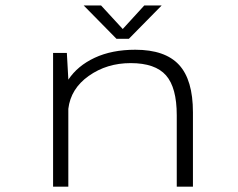

<svg xmlns="http://www.w3.org/2000/svg" viewBox="-20 -698 890 718"><path d="M584.5 -677.5 462 -553H415.5L293 -677.5H358L439 -589.5L519.5 -677.5ZM178.5 0V-500H230L235.5 -402V-400Q270 -452 334.2 -482Q398.5 -512 486 -512Q597 -512 649.2 -455.8Q701.5 -399.5 701.5 -278V0H641V-267Q641 -370.5 600.8 -416.2Q560.5 -462 468.5 -462Q379.5 -462 312 -414.2Q244.5 -366.5 235.5 -291V0Z"/></svg>

Font: League Mono Wide UltraLight
Style: Regular
Weight: 200
Width: 8
Designer: Tyler Finck
Foundry: The League of Moveable Type / Tyler Finck
Version: Version 2.210